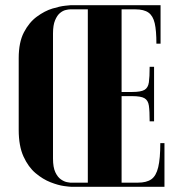

<svg xmlns="http://www.w3.org/2000/svg" viewBox="-20 -719 687 739"><path d="M52 -219Q52 -157 70.5 -116.5Q89 -76 117 -52.5Q145 -29 174.5 -17.5Q204 -6 226 -3Q248 0 255 0H448V-699H252Q252 -699 231.5 -697Q211 -695 181.5 -686Q152 -677 122 -655Q92 -633 72 -594.5Q52 -556 52 -495ZM184 -590Q184 -622 192 -641Q200 -660 211 -669Q222 -678 233 -680.5Q244 -683 250 -683H318V-16H250Q248 -16 237.5 -18Q227 -20 214.5 -28.5Q202 -37 193 -56Q184 -75 184 -109ZM586 -683V-699H318V0H597V-16H448V-349H489V-365H448V-683ZM501 -699V-683Q534 -683 551.5 -670.5Q569 -658 575.5 -629.5Q582 -601 582 -551H598V-699ZM273 -683H318V-699H273ZM273 0H318V-16H273ZM511 0H613V-168H597Q597 -109 589 -75.5Q581 -42 562.5 -29Q544 -16 511 -16ZM489 -365V-349Q522 -349 536 -341Q550 -333 553 -312.5Q556 -292 556 -252H573V-365ZM489 -349H573V-462H556Q556 -423 553 -402Q550 -381 536 -373Q522 -365 489 -365Z"/></svg>

Font: Emberly Black
Style: Regular
Weight: 900
Designer: Rajesh Rajput
Foundry: Rajesh Rajput
Version: Version 1.000